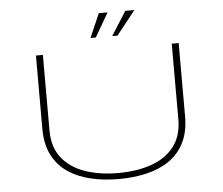

<svg xmlns="http://www.w3.org/2000/svg" viewBox="-59 -968 1219 1048"><g transform="rotate(-5 550.0 -444.0)"><path d="M550 11Q468.5 11 397.2 -5.8Q326 -22.5 272.2 -59Q218.5 -95.5 188.2 -154.8Q158 -214 158 -299V-700H196V-286Q196 -195 241.8 -136.5Q287.5 -78 367.5 -50Q447.5 -22 550 -22Q653 -22 732.5 -50Q812 -78 857 -136.5Q902 -195 902 -286V-700H940V-299Q940 -214 910.2 -154.8Q880.5 -95.5 827.5 -59Q774.5 -22.5 703.5 -5.8Q632.5 11 550 11ZM582 -769.5 665 -900.5H715L611 -769.5ZM463 -769.5 520 -900.5H568L492 -769.5Z"/></g></svg>

Font: Trispace Expanded Thin
Style: Regular
Weight: 100
Width: 7
Designer: Tyler Finck
Foundry: Etcetera Type Company
Version: Version 1.210; ttfautohint (v1.8.3)